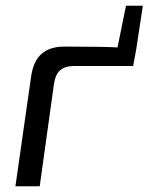

<svg xmlns="http://www.w3.org/2000/svg" viewBox="-20 -652 520 672"><path d="M206 -489Q268 -489 332.5 -488Q397 -487 457 -481L446 -421H239Q208 -421 191 -406.5Q174 -392 169 -359L119 0H34L89 -385Q97 -439 126 -464Q155 -489 206 -489ZM480 -632 457 -481 386 -460 421 -632Z"/></svg>

Font: Exo 2
Style: Italic
Weight: 400
Italic angle: -8°
Designer: Natanael Gama
Foundry: Natanael Gama
Version: Version 2.010